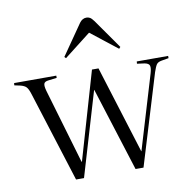

<svg xmlns="http://www.w3.org/2000/svg" viewBox="-84 -845 924 928"><g transform="rotate(-10 378.5 -381.0)"><path d="M215 0 75 -443Q67 -469 58 -479Q49 -489 28 -494L0 -500L1 -511H208V-500L167 -495Q148 -493 144.5 -482.5Q141 -472 148 -447L256 -80H258L383 -510H415L549 -80H550L659 -443Q666 -467 663 -479Q660 -491 639 -495L602 -500L603 -511H757V-500L722 -494Q704 -491 697 -481Q690 -471 681 -444L546 0H507L377 -411H376L254 0ZM269 -586 262 -593 366 -743Q380 -762 400 -762Q409 -762 417 -757.5Q425 -753 436 -738L537 -594L530 -586L400 -688Z"/></g></svg>

Font: Literata 72pt Light
Style: Regular
Weight: 300
Designer: Latin by Veronika Burian and Jose Scaglione. Greek by Irene Vlachou. Cyrillic by Vera Evstafieva.
Foundry: TypeTogether
Version: Version 3.002